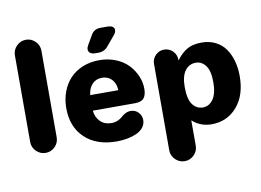

<svg xmlns="http://www.w3.org/2000/svg" viewBox="-99 -941 1807 1327"><g transform="rotate(-10 804.0 -277.5)"><path d="M64.9 -85V-692.9Q64.9 -731 92.5 -758.5Q120.1 -786.1 158.2 -786.1Q196.3 -786.1 223.6 -758.5Q251 -731 251 -692.9V-85Q251 -46.9 223.6 -19.5Q196.3 7.8 158.2 7.8Q120.1 7.8 92.5 -19.5Q64.9 -46.9 64.9 -85Z M613.8 -740.2Q634.8 -777.8 679.7 -777.8H730Q752.4 -777.8 764.9 -769.3Q777.3 -760.7 777.3 -746.1Q777.3 -729.5 761.7 -710.9L705.1 -643.1Q678.7 -610.8 637.7 -610.8H614.7Q592.3 -610.8 579.6 -620.4Q566.9 -629.9 566.9 -646Q566.9 -660.2 577.1 -676.8ZM351.1 -271Q351.1 -333 370.8 -386Q390.6 -439 426.5 -477.3Q462.4 -515.6 515.6 -537.4Q568.8 -559.1 632.8 -559.1Q696.3 -559.1 749.5 -536.9Q802.7 -514.6 835.9 -478.8Q869.1 -442.9 887.5 -399.4Q905.8 -356 905.8 -311Q905.8 -266.6 887.7 -244.9Q869.6 -223.1 823.7 -223.1H528.8Q534.2 -174.3 564.2 -145.3Q594.2 -116.2 641.1 -116.2Q666.5 -116.2 686.8 -125.5Q707 -134.8 718.8 -146Q730.5 -157.2 748 -166.5Q765.6 -175.8 786.1 -175.8Q816.9 -175.8 838.9 -153.6Q860.8 -131.3 860.8 -99.1Q860.8 -69.8 842.8 -47.1Q824.7 -24.4 794.7 -11.2Q764.6 2 729.5 8.5Q694.3 15.1 655.8 15.1Q514.6 15.1 432.9 -62.3Q351.1 -139.6 351.1 -271ZM529.8 -332H727.1Q725.1 -379.9 698.7 -408Q672.4 -436 629.9 -436Q587.9 -436 561.5 -408.2Q535.2 -380.4 529.8 -332Z M1001.5 138.2V-467.8Q1001.5 -502.9 1026.4 -528.1Q1051.3 -553.2 1086.4 -553.2Q1122.1 -553.2 1147.2 -528.1Q1172.4 -502.9 1172.4 -467.8V-461.9Q1205.6 -507.3 1245.6 -531.7Q1285.6 -556.2 1350.6 -556.2Q1404.8 -556.2 1447.5 -534.7Q1490.2 -513.2 1516.6 -475.3Q1543 -437.5 1556.6 -388.7Q1570.3 -339.8 1570.3 -283.2Q1570.3 -147.5 1500.7 -67.6Q1431.2 12.2 1321.3 12.2Q1244.1 12.2 1187.5 -39.1V138.2Q1187.5 176.3 1160.2 203.6Q1132.8 231 1094.7 231Q1056.6 231 1029.1 203.6Q1001.5 176.3 1001.5 138.2ZM1182.6 -272.9Q1182.6 -189 1210.2 -150.9Q1237.8 -112.8 1282.7 -112.8Q1326.7 -112.8 1355 -152.8Q1383.3 -192.9 1383.3 -272.9Q1383.3 -352.1 1356 -388.9Q1328.6 -425.8 1286.6 -425.8Q1239.7 -425.8 1211.2 -387.7Q1182.6 -349.6 1182.6 -272.9Z"/></g></svg>

Font: Jellee Roman
Style: Bold
Weight: 700
Designer: Alfredo Marco Pradil
Foundry: Alfredo Marco Pradil and JAM Design
Version: Version 1.000